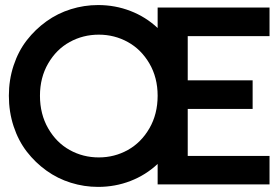

<svg xmlns="http://www.w3.org/2000/svg" viewBox="-20 -730 1107 760"><path d="M368.2 9.8Q313 9.8 260.5 -6.6Q208 -22.9 163.8 -54.7Q119.6 -86.4 86.2 -129.6Q52.7 -172.9 33.9 -230Q15.1 -287.1 15.1 -351.1Q15.1 -414.1 33.9 -470.9Q52.7 -527.8 86.2 -570.8Q119.6 -613.8 163.8 -645.5Q208 -677.2 260.5 -693.6Q313 -710 368.2 -710Q436 -710 496.6 -686.5Q557.1 -663.1 604 -619.1V-700.2H1046.9V-586.9H723.1V-412.1H980V-298.8H723.1V-112.8H1046.9V0H604V-81.1Q557.1 -37.1 496.6 -13.7Q436 9.8 368.2 9.8ZM138.2 -351.1Q138.2 -278.3 170.7 -221.9Q203.1 -165.5 255.9 -136.2Q308.6 -106.9 371.1 -106.9Q433.1 -106.9 485.8 -136.2Q538.6 -165.5 571.3 -221.9Q604 -278.3 604 -351.1Q604 -422.9 571.3 -478.8Q538.6 -534.7 485.8 -563.7Q433.1 -592.8 371.1 -592.8Q308.6 -592.8 255.9 -563.7Q203.1 -534.7 170.7 -478.8Q138.2 -422.9 138.2 -351.1Z"/></svg>

Font: Cakra Normal
Style: Regular
Weight: 400
Designer: Lucia Kollert, Vojtech Kollert
Foundry: OoM Type
Version: Version 1.000;Glyphs 3.1.1 (3148)